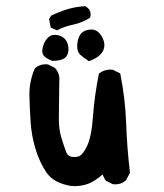

<svg xmlns="http://www.w3.org/2000/svg" viewBox="-20 -618 540 634"><path d="M77.1 -307.1Q77.1 -350.6 95.2 -392.6L96.7 -393.6Q110.4 -405.8 130.9 -405.8Q133.8 -405.8 138.7 -405.3L161.1 -394L162.1 -393.1Q176.3 -377 176.3 -356Q176.3 -353 175.8 -350.1Q174.3 -226.6 174.3 -225.1Q174.3 -189.9 183.1 -161.6Q192.9 -130.4 198.7 -115.7Q203.1 -104 213.4 -101.1Q219.7 -99.6 223.6 -99.6Q237.8 -99.6 243.7 -103.5Q254.4 -109.9 266.6 -133.8Q282.2 -165 287.1 -233.9Q292 -302.7 306.6 -374.5L308.6 -376.5Q324.2 -388.2 344.7 -388.2Q348.1 -388.2 352.5 -387.7L377 -375.5Q393.6 -293 396.5 -211.7Q399.4 -130.4 409.2 -47.4L396 -22.5L394.5 -21.5Q380.9 -9.3 360.4 -9.3Q357.4 -9.3 352.5 -9.8L329.6 -21Q322.3 -31.7 318.8 -42Q292.5 -19 271.2 -11.2Q250 -3.4 226.6 -3.4Q218.3 -3.4 215.3 -3.9Q156.7 -13.2 132.8 -49.3Q99.6 -99.1 86.4 -171.4Q82.5 -193.4 81.1 -215.3Q78.1 -258.3 77.1 -302.7Q77.1 -305.2 77.1 -307.1ZM119.6 -449.7Q119.6 -456.5 121.8 -463.9Q124 -471.2 126 -476.1Q130.9 -486.3 137.7 -493.2L140.6 -495.6Q148.9 -502.9 160.6 -502.9Q168.5 -502.9 175.3 -500.7Q182.1 -498.5 186 -496.1Q201.2 -486.8 205.1 -467.3Q206.1 -460.4 206.1 -457Q206.1 -453.6 206.1 -453.1Q205.6 -438.5 196.8 -429.2Q184.6 -417 154.3 -417H152.8Q134.3 -424.3 127 -431.6L124.5 -434.1Q119.6 -440.4 119.6 -449.7ZM234.9 -464.8Q234.9 -469.7 235.4 -475.1Q238.8 -500 250.7 -510.3Q262.7 -520.5 282.2 -520.5Q303.2 -520.5 316.9 -496.1Q324.7 -481.9 324.7 -469.2Q324.7 -450.7 311 -437.5Q299.8 -425.8 277.3 -417.5L273.4 -416Q260.7 -424.3 255.9 -428.2Q247.1 -435.5 244.1 -438Q234.9 -447.8 234.9 -464.8ZM279.3 -570.3Q279.3 -566.4 277.3 -559.6L274.4 -557.6Q249 -542.5 221.4 -536.6Q193.8 -530.8 171.4 -519.5L168.5 -517.6L147.5 -526.9L142.1 -555.2L148.9 -566.4Q176.8 -579.6 202.9 -587.6Q229 -595.7 261.7 -597.7Q267.6 -593.8 270.5 -591.3Q279.3 -582.5 279.3 -570.3Z"/></svg>

Font: Bakudai
Style: Bold
Weight: 700
Version: Version 1.48